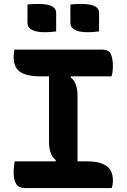

<svg xmlns="http://www.w3.org/2000/svg" viewBox="-20 -951 640 971"><path d="M372 -108H252L263 -141Q246 -152 237 -176Q228 -200 228 -231Q228 -276 228 -321Q228 -366 228 -411Q228 -456 228 -501Q228 -546 228 -592H348L337 -559Q354 -548 363 -524Q372 -500 372 -469Q372 -423 372 -379Q372 -335 372 -289.5Q372 -244 372 -198.5Q372 -153 372 -108ZM545 0H105Q90 0 79 -5.5Q68 -11 61.5 -21.5Q55 -32 52 -46.5Q49 -61 49 -80Q49 -91 50 -100.5Q51 -110 52 -119.5Q53 -129 55 -135H417Q470 -135 499 -122.5Q528 -110 539.5 -88.5Q551 -67 551 -40Q551 -33 550.5 -26.5Q550 -20 548.5 -13Q547 -6 545 0ZM53 -700H495Q532 -700 541.5 -675.5Q551 -651 551 -616Q551 -610 550.5 -604Q550 -598 549.5 -591Q549 -584 547.5 -578Q546 -572 544 -565H184Q115 -565 82 -587.5Q49 -610 49 -662Q49 -667 49.5 -672.5Q50 -678 50.5 -683Q51 -688 51.5 -692.5Q52 -697 53 -700ZM119 -928Q133 -930 149.5 -930.5Q166 -931 178 -931Q199 -931 218.5 -927.5Q238 -924 251 -914Q264 -904 264 -884V-792Q250 -790 233.5 -789Q217 -788 204 -788Q184 -788 164.5 -792Q145 -796 132 -806.5Q119 -817 119 -837ZM336 -928Q350 -930 366.5 -930.5Q383 -931 395 -931Q416 -931 435.5 -927.5Q455 -924 468 -914Q481 -904 481 -884V-792Q467 -790 450.5 -789Q434 -788 421 -788Q401 -788 381.5 -792Q362 -796 349 -806.5Q336 -817 336 -837Z"/></svg>

Font: Recursive Monospace Casual
Style: Bold
Weight: 700
Version: Version 1.047